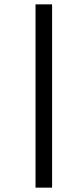

<svg xmlns="http://www.w3.org/2000/svg" viewBox="-20 -815 338 881"><path d="M143 46H219V-795H143Z"/></svg>

Font: Noto Sans Kannada UI ExtraCondensed
Style: Regular
Weight: 400
Width: 2
Designer: Jelle Bosma - Monotype Design Team
Foundry: Monotype Imaging Inc.
Version: Version 2.005